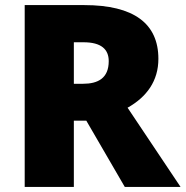

<svg xmlns="http://www.w3.org/2000/svg" viewBox="-20 -734 729 754"><path d="M311 -714H77V0H270V-260H319L470 0H689L481 -311C556 -353 602 -416 602 -503C602 -642 505 -714 311 -714ZM308 -568C378 -568 407 -540 407 -494C407 -427 365 -405 306 -405H270V-568Z"/></svg>

Font: Noto Sans Lao UI Blk
Style: Regular
Weight: 900
Designer: Monotype Design Team
Foundry: Monotype Imaging Inc.
Version: Version 2.000